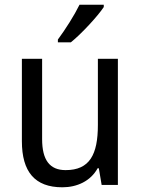

<svg xmlns="http://www.w3.org/2000/svg" viewBox="-20 -786 599 816"><path d="M421 -756V-766H318C296 -721 258 -661 226 -618V-606H281C326 -642 396 -718 421 -756ZM481 -536H396V-255C396 -129 361 -63 259 -63C191 -63 159 -106 159 -195V-536H73V-186C73 -56 128 10 245 10C307 10 365 -16 395 -71H400L412 0H481Z"/></svg>

Font: Noto Sans Ethiopic SemiCondensed
Style: Regular
Weight: 400
Width: 4
Designer: Monotype Design Team
Foundry: Monotype Imaging Inc.
Version: Version 2.102